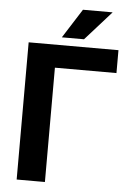

<svg xmlns="http://www.w3.org/2000/svg" viewBox="-60 -947 677 991"><g transform="rotate(5 278.5 -451.5)"><path d="M232.9 -751.5H347.7L482.9 -902.8H329.1ZM529.8 -710.9H64.5V0H210.9V-592.3H529.8Z"/></g></svg>

Font: Roboto
Style: Bold
Weight: 700
Designer: Google
Version: Version 2.137; 2017